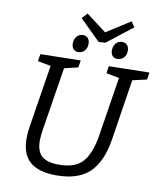

<svg xmlns="http://www.w3.org/2000/svg" viewBox="-103 -1065 973 1156"><g transform="rotate(10 383.0 -487.0)"><path d="M766 -698 759 -654 672 -634 614 -262Q592 -123 523 -57Q454 9 321 9Q211 9 158.5 -37.5Q106 -84 106 -179Q106 -217 113 -256L173 -634L93 -649L100 -693L346 -698L339 -654L255 -634L194 -251Q187 -206 187 -181Q187 -116 219 -86.5Q251 -57 325 -57Q424 -57 469.5 -108Q515 -159 533 -267L591 -634L512 -649L518 -693ZM461 -890 607 -983 629 -950 474 -829 433 -826 307 -950 338 -983ZM375 -804Q375 -778 360 -761.5Q345 -745 322 -745Q303 -745 292 -757Q281 -769 281 -791Q281 -817 296 -834Q311 -851 334 -851Q353 -851 364 -838.5Q375 -826 375 -804ZM615 -804Q615 -778 599.5 -761.5Q584 -745 561 -745Q542 -745 531 -757Q520 -769 520 -791Q520 -817 535 -834Q550 -851 573 -851Q592 -851 603.5 -838.5Q615 -826 615 -804Z"/></g></svg>

Font: Bitter Pro
Style: Italic
Weight: 400
Italic angle: -9°
Designer: Sol Matas, and Bitter project Authors
Foundry: Sol Matas
Version: Version 1.010